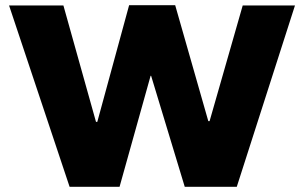

<svg xmlns="http://www.w3.org/2000/svg" viewBox="-20 -721 1167 742"><path d="M249 1 15 -700H225L351 -250H356L479 -701H657L785 -253H790L918 -700H1120L895 1H694L564 -428H562L442 1Z"/></svg>

Font: REM ExtraBold
Style: Regular
Weight: 800
Designer: Octavio Pardo
Foundry: Ashler Design
Version: Version 1.005;gftools[0.9.28]